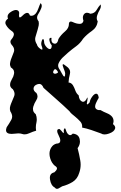

<svg xmlns="http://www.w3.org/2000/svg" viewBox="-20 -842 769 1224"><path d="M329.1 353.5Q304.7 340.8 298.8 302.2Q297.9 296.9 297.9 292Q297.9 262.7 326.2 256.8Q338.9 246.1 342.8 235.4Q346.2 224.1 329.1 214.4Q309.1 197.3 300.3 168Q295.4 152.3 295.4 138.2Q295.4 125.5 299.3 113.8Q303.7 100.1 313.5 89.4Q323.2 78.6 339.4 73.7Q352.1 73.2 357.4 69.3Q362.8 65.4 363.8 58.6Q364.3 56.6 364.3 54.2Q364.3 40.5 354 21.5Q344.7 4.4 344.7 -6.8Q344.7 -9.8 345.2 -11.7Q346.2 -15.6 349.6 -17.6Q351.6 -18.6 354.5 -19Q357.4 -19.5 360.4 -19Q371.1 -9.3 380.4 2.9Q389.2 15.1 386.2 -13.2Q393.6 -35.2 400.4 -12.2Q406.7 10.3 420.9 18.1Q425.3 20.5 431.2 19Q436.5 17.6 443.8 9.8Q481 13.2 487.8 44.4Q489.7 52.7 489.7 60.5Q489.7 82.5 474.6 102.5Q484.9 140.1 491.7 180.7Q494.1 194.3 494.1 207.5Q494.1 234.4 484.9 260.3Q473.6 298.8 442.9 317.9Q412.6 336.4 376.5 345.7Q367.2 352.1 353 359.4Q338.9 366.7 329.1 353.5ZM120.6 11.7Q110.8 8.3 96.7 8.3Q85.9 8.3 72.3 10.3Q62 11.7 53.7 11.7Q36.6 11.7 26.9 5.4Q20 1 18.6 -7.8Q17.1 -16.1 22.5 -30.8Q39.1 -54.7 52.2 -78.6Q57.6 -88.4 57.6 -98.6Q57.6 -114.3 45.9 -132.3Q41.5 -145.5 43.5 -157.7Q45.9 -169.9 50.8 -182.1Q60.1 -204.6 69.3 -226.6Q72.8 -234.4 72.8 -242.7Q72.8 -257.3 62 -272.9Q51.3 -280.3 47.4 -288.1Q43.5 -295.9 44.4 -304.7Q45.4 -319.8 55.7 -336.9Q66.4 -354 69.3 -370.6Q71.8 -381.3 67.9 -392.1Q64 -402.8 49.3 -412.1Q42.5 -425.3 43.9 -437.5Q45.4 -450.2 49.8 -462.9Q59.1 -486.3 67.9 -509.8Q70.3 -516.1 70.3 -522.9Q70.3 -540 53.7 -557.1Q46.4 -566.9 46.4 -575.7Q46.4 -584 52.7 -590.8Q65.9 -606 68.4 -620.6Q69.3 -627 65.9 -633.3Q62.5 -639.6 51.8 -646.5Q31.2 -660.6 18.6 -682.6Q14.2 -689.9 14.2 -696.3Q14.2 -696.8 14.2 -697.3Q14.2 -710.9 31.2 -723.6Q28.3 -730 28.3 -736.3Q28.3 -753.4 50.8 -767.1Q68.8 -778.3 82 -778.3Q90.3 -778.3 96.2 -773.4Q99.6 -770.5 101.6 -764.6Q103 -759.3 101.6 -750.5Q100.6 -740.2 102.1 -735.4Q103 -731 106 -731Q112.8 -730.5 125.5 -744.1Q138.7 -757.8 150.9 -759.8Q156.7 -760.7 162.1 -757.3Q167 -753.4 170.9 -742.7Q182.1 -739.7 190.9 -743.2Q199.7 -747.1 206.5 -754.4Q218.3 -768.1 225.1 -789.1Q232.4 -810.5 238.8 -822.3Q246.1 -814.9 246.1 -806.6Q246.6 -798.8 243.2 -790.5Q235.8 -770.5 222.2 -749.5Q216.3 -740.2 216.3 -730.5Q216.3 -718.3 226.1 -706.1Q229 -692.9 226.6 -679.7Q224.1 -666.5 220.2 -653.8Q212.4 -629.9 206.1 -606.4Q204.1 -599.6 204.1 -592.8Q204.1 -576.2 215.3 -559.1Q218.3 -543.5 238.3 -529.8Q244.1 -525.9 247.6 -525.9Q251 -525.9 250.5 -530.3Q250.5 -535.6 246.1 -547.9Q240.2 -561 245.1 -577.6Q250 -594.7 255.4 -592.8Q257.8 -592.3 259.3 -586.4Q261.2 -581.1 261.7 -568.8Q264.6 -554.2 278.3 -540Q292 -526.4 301.3 -529.8Q305.2 -531.7 307.6 -537.1Q310.1 -543 309.6 -554.2Q299.8 -562.5 295.4 -583Q291 -603.5 308.6 -600.6Q307.6 -594.7 307.6 -589.8Q307.6 -567.9 325.2 -564Q327.6 -563.5 330.1 -563.5Q347.2 -563.5 352.5 -593.3Q367.7 -619.1 394.5 -641.6Q419.4 -662.6 419.4 -689Q419.4 -690.9 419.4 -692.9Q421.9 -704.6 431.6 -704.6Q437.5 -704.6 445.3 -700.7Q467.3 -690.4 486.8 -689.9Q495.1 -689.5 502 -693.4Q508.8 -697.8 512.2 -709Q508.3 -720.2 508.3 -729.5Q508.3 -742.7 516.1 -752Q523.4 -760.7 534.7 -760.7Q543.9 -760.7 556.2 -754.4Q583 -756.3 595.7 -778.3Q608.4 -800.3 621.6 -814Q623 -808.6 623 -803.2Q623 -792 616.2 -780.3Q606 -763.7 600.1 -745.6Q596.7 -735.8 596.7 -726.1Q596.7 -715.8 603 -705.1Q597.7 -667 565.4 -644.5Q532.7 -622.1 509.8 -595.2Q491.2 -565.9 465.8 -547.4Q439.9 -528.8 413.6 -506.3Q406.2 -499 396.5 -490.7Q386.7 -482.4 377.9 -473.6Q361.3 -456.5 353 -437Q350.6 -430.7 350.6 -424.3Q350.6 -410.6 362.3 -395.5Q367.7 -386.2 376.5 -370.1Q384.8 -353.5 390.6 -354Q393.1 -354.5 394.5 -359.4Q395.5 -364.3 395.5 -375.5Q394 -386.2 385.3 -406.7Q377 -426.8 380.4 -431.6Q381.8 -433.6 386.7 -431.6Q391.6 -429.2 401.9 -420.4Q427.2 -403.8 427.2 -382.3Q427.2 -377 425.8 -371.1Q418 -341.8 417 -315.9Q426.8 -315.4 433.6 -310.5Q440.4 -305.7 445.3 -297.9Q454.1 -283.2 460.4 -264.6Q467.3 -245.6 481.4 -234.4Q484.9 -202.1 503.4 -194.3Q506.8 -192.9 509.8 -192.9Q524.9 -192.9 536.6 -221.2Q540.5 -214.4 536.1 -197.3Q531.7 -180.2 535.2 -176.8Q536.1 -175.3 540 -178.2Q543.9 -180.7 551.8 -189.9Q553.7 -206.5 567.9 -226.1Q581.5 -244.6 593.3 -244.6Q593.8 -244.6 594.7 -244.6Q600.1 -244.1 604 -237.8Q607.9 -231.9 609.4 -218.3Q600.1 -203.1 591.8 -184.6Q586.4 -172.4 586.4 -163.1Q586.4 -157.7 588.4 -153.3Q591.3 -147 599.1 -143.1Q606.4 -139.2 621.1 -140.1Q640.1 -128.9 662.1 -120.1Q684.1 -111.3 695.8 -96.2Q701.7 -87.9 703.6 -76.7Q705.6 -65.9 700.2 -50.8Q709.5 -43.9 712.4 -36.6Q714.4 -32.2 714.4 -27.8Q714.4 -25.4 713.9 -22.9Q708.5 -2.4 675.3 9.3Q659.2 15.1 646.5 15.1Q633.3 15.1 624 8.8Q593.8 -2.4 562 -13.2Q529.8 -23.9 503.4 -28.8Q503.9 -32.2 503.9 -36.1Q503.9 -54.2 491.2 -67.9Q476.1 -84.5 457.5 -99.6Q447.8 -107.4 438 -115.7Q428.7 -124 422.4 -133.3Q382.3 -171.9 340.3 -208.5Q298.3 -244.6 257.3 -282.2Q247.6 -307.1 230 -307.1Q225.1 -307.1 219.7 -305.2Q194.3 -297.4 193.8 -276.9Q193.8 -270 198.2 -262.7Q202.1 -255.9 212.4 -249Q219.2 -238.3 219.2 -227.1Q219.2 -215.8 212.4 -205.1Q198.2 -183.1 191.9 -161.1Q188.5 -149.4 191.4 -137.2Q193.8 -125.5 208 -113.8Q214.4 -97.7 214.4 -81.1Q214.4 -71.3 212.4 -61.5Q208.5 -45.9 208.5 -30.3Q208.5 -19.5 210.4 -8.8Q190.4 -3.4 165.5 7.8Q150.4 14.6 137.2 14.6Q128.4 14.6 120.6 11.7ZM349.6 -383.3Q339.4 -400.9 331.5 -400.9Q327.1 -400.9 323.7 -395Q313.5 -379.9 323.7 -373.5Q327.1 -371.6 333.5 -372.1Q339.4 -372.6 348.6 -378.4Q349.1 -379.9 349.6 -383.3Z"/></svg>

Font: Brazier Flame
Style: Regular
Weight: 400
Designer: Walter E Stewart
Version: 0.1